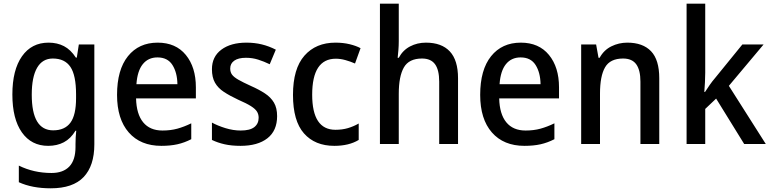

<svg xmlns="http://www.w3.org/2000/svg" viewBox="-20 -780 4173 1040"><path d="M243 -549Q290 -549 326.5 -530Q363 -511 391 -468H396L407 -539H491V2Q491 118 433 179Q375 240 255 240Q154 240 82 207V117Q163 157 259 157Q322 157 355.5 122Q389 87 389 16V0Q389 -15 390 -36.5Q391 -58 393 -72H389Q363 -29 326 -9.5Q289 10 241 10Q150 10 98.5 -63Q47 -136 47 -268Q47 -401 99 -475Q151 -549 243 -549ZM266 -463Q210 -463 181 -413Q152 -363 152 -267Q152 -74 268 -74Q331 -74 361.5 -115.5Q392 -157 392 -248V-269Q392 -372 361.5 -417.5Q331 -463 266 -463Z M834 -549Q932 -549 986.5 -482.5Q1041 -416 1041 -307V-247H717Q719 -162 755.5 -117.5Q792 -73 860 -73Q904 -73 940.5 -83Q977 -93 1016 -112V-26Q979 -7 941 1.5Q903 10 854 10Q741 10 677.5 -62.5Q614 -135 614 -266Q614 -402 673 -475.5Q732 -549 834 -549ZM833 -469Q783 -469 753.5 -432.5Q724 -396 719 -324H941Q940 -387 914 -428Q888 -469 833 -469Z M1481 -151Q1481 -72 1428.5 -31Q1376 10 1283 10Q1234 10 1196.5 1.5Q1159 -7 1128 -22V-116Q1159 -99 1201 -86Q1243 -73 1284 -73Q1334 -73 1357.5 -91.5Q1381 -110 1381 -142Q1381 -161 1372 -175.5Q1363 -190 1339.5 -205Q1316 -220 1270 -240Q1225 -261 1193 -282Q1161 -303 1144.5 -332Q1128 -361 1128 -405Q1128 -473 1179 -511Q1230 -549 1315 -549Q1359 -549 1398 -539.5Q1437 -530 1474 -511L1441 -432Q1410 -447 1378.5 -457Q1347 -467 1312 -467Q1271 -467 1249 -451.5Q1227 -436 1227 -409Q1227 -389 1237 -375.5Q1247 -362 1271.5 -348Q1296 -334 1340 -314Q1383 -295 1415 -274Q1447 -253 1464 -224Q1481 -195 1481 -151Z M1791 10Q1686 10 1626.5 -57.5Q1567 -125 1567 -266Q1567 -408 1629 -478.5Q1691 -549 1797 -549Q1839 -549 1874 -540.5Q1909 -532 1933 -519L1903 -436Q1878 -447 1851 -454.5Q1824 -462 1799 -462Q1671 -462 1671 -267Q1671 -77 1797 -77Q1834 -77 1864.5 -86Q1895 -95 1923 -111V-22Q1870 10 1791 10Z M2140 -557Q2140 -533 2138 -508.5Q2136 -484 2134 -467H2140Q2162 -508 2201 -528.5Q2240 -549 2287 -549Q2372 -549 2416.5 -501.5Q2461 -454 2461 -356V0H2359V-338Q2359 -401 2336.5 -432Q2314 -463 2266 -463Q2195 -463 2167.5 -414.5Q2140 -366 2140 -272V0H2038V-760H2140Z M2801 -549Q2899 -549 2953.5 -482.5Q3008 -416 3008 -307V-247H2684Q2686 -162 2722.5 -117.5Q2759 -73 2827 -73Q2871 -73 2907.5 -83Q2944 -93 2983 -112V-26Q2946 -7 2908 1.5Q2870 10 2821 10Q2708 10 2644.5 -62.5Q2581 -135 2581 -266Q2581 -402 2640 -475.5Q2699 -549 2801 -549ZM2800 -469Q2750 -469 2720.5 -432.5Q2691 -396 2686 -324H2908Q2907 -387 2881 -428Q2855 -469 2800 -469Z M3378 -549Q3462 -549 3506.5 -502.5Q3551 -456 3551 -356V0H3449V-338Q3449 -400 3426.5 -431.5Q3404 -463 3355 -463Q3285 -463 3257.5 -415.5Q3230 -368 3230 -273V0H3128V-539H3209L3222 -467H3228Q3251 -509 3291.5 -529Q3332 -549 3378 -549Z M3800 -386Q3800 -362 3798.5 -334.5Q3797 -307 3795 -282H3799Q3809 -298 3824 -319.5Q3839 -341 3853 -357L4001 -539H4116L3928 -315L4128 0H4011L3859 -246L3800 -190V0H3699V-760H3800Z"/></svg>

Font: Noto Sans Kannada SemiCondensed Medium
Style: Regular
Weight: 500
Width: 4
Designer: Jelle Bosma - Monotype Design Team
Foundry: Monotype Imaging Inc.
Version: Version 2.005; ttfautohint (v1.8.4.7-5d5b)